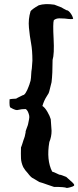

<svg xmlns="http://www.w3.org/2000/svg" viewBox="-20 -740 384 942"><path d="M298 -649 271 -650Q255 -650 244 -641Q239 -626 243 -550.5Q247 -475 238 -446Q238 -378 233 -337Q232 -335 226.5 -311Q221 -287 218.5 -282.5Q216 -278 209 -267Q196 -247 188 -220Q200 -213 212.5 -191.5Q225 -170 229 -155L233 -98Q233 -69 222 -43Q207 45 236 102Q240 102 271 117Q279 117 305 128Q313 136 325 146Q337 156 341.5 162Q346 168 342.5 171.5Q339 175 324 179Q309 183 307 182Q297 177 245 177Q237 175 212.5 166Q188 157 173 153L143 135Q133 132 115 108Q104 97 94 80Q84 58 83 37.5Q82 17 83 -17Q85 -20 89.5 -34.5Q94 -49 95.5 -53.5Q97 -58 98 -60Q101 -65 106 -92Q104 -93 111 -111Q118 -129 118 -132Q120 -143 122.5 -154.5Q125 -166 123 -174Q117 -199 106 -205Q85 -205 70 -201Q59 -196 32 -212Q25 -213 27 -253Q34 -255 59 -256Q59 -257 92 -273Q105 -273 122 -319V-320Q122 -320 123 -322Q124 -324 124.5 -326Q125 -328 126.5 -333Q128 -338 130 -344Q132 -350 134 -389Q136 -394 139 -442Q139 -493 132.5 -527.5Q126 -562 122 -604Q118 -646 130 -685Q137 -695 170 -714Q201 -724 247 -717L283 -703Q283 -702 306 -690Q315 -690 325.5 -676Q336 -662 339 -648Q335 -644 298 -649Z"/></svg>

Font: Caveat Brush
Style: Regular
Weight: 400
Designer: Pablo Impallari
Foundry: Creative Lab NY
Version: Version 1.096; ttfautohint (v1.3)